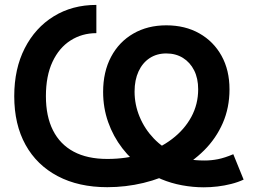

<svg xmlns="http://www.w3.org/2000/svg" viewBox="-20 -759 1049 790"><path d="M818.4 11.7Q774.4 11.7 729.2 3.4Q684.1 -4.9 643.3 -22Q602.5 -39.1 571.8 -64.5Q521 -100.1 483.4 -148.9Q445.8 -197.8 425 -256.6Q404.3 -315.4 404.3 -380.9Q404.3 -463.4 437 -525.1Q469.7 -586.9 528.6 -620.8Q587.4 -654.8 664.1 -654.8Q741.7 -654.8 800.3 -621.6Q858.9 -588.4 891.6 -529.3Q924.3 -470.2 924.3 -391.6Q924.3 -315.9 896.7 -252.7Q869.1 -189.5 820.1 -140.6Q771 -91.8 707 -57.9Q643.1 -23.9 570.1 -6.3Q497.1 11.2 421.4 11.2Q303.7 11.2 217.5 -34.2Q131.3 -79.6 85 -163.3Q38.6 -247.1 38.6 -363.3Q38.6 -476.1 81.8 -560.5Q125 -645 201.2 -691.9Q277.3 -738.8 376.5 -738.8V-622.6Q317.4 -622.6 270.3 -592.5Q223.1 -562.5 196 -504.6Q168.9 -446.8 168.9 -363.3Q168.9 -280.3 198 -222.7Q227.1 -165 283.2 -135Q339.4 -105 421.4 -105Q501 -105 568.8 -126.5Q636.7 -147.9 687.7 -186.8Q738.8 -225.6 767.1 -277.8Q795.4 -330.1 795.4 -391.6Q795.4 -436.5 778.8 -469.5Q762.2 -502.4 732.7 -520.8Q703.1 -539.1 664.1 -539.1Q625 -539.1 595.7 -519.8Q566.4 -500.5 550 -465.1Q533.7 -429.7 533.7 -382.3Q533.7 -328.6 554.4 -278.6Q575.2 -228.5 612.8 -189.2Q650.4 -149.9 701.2 -127.4Q725.6 -109.9 754.6 -104.2Q783.7 -98.6 821.8 -98.6Q849.1 -98.6 876.7 -104Q904.3 -109.4 939.9 -124.5L982.4 -20Q959.5 -9.3 931.6 -2.2Q903.8 4.9 874.8 8.3Q845.7 11.7 818.4 11.7Z"/></svg>

Font: Inter 28pt SemiBold
Style: Regular
Weight: 600
Designer: Rasmus Andersson
Foundry: rsms
Version: Version 4.001;git-66647c0bb